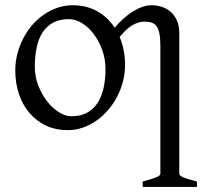

<svg xmlns="http://www.w3.org/2000/svg" viewBox="-20 -489 792 743"><path d="M388.2 -222.2Q388.2 -260.7 375.5 -295.7Q362.8 -330.6 342.8 -357.2Q322.8 -383.8 297.4 -399.4Q272 -415 247.1 -415Q210 -415 184.6 -400.9Q159.2 -386.7 143.8 -362.1Q128.4 -337.4 121.6 -303.7Q114.7 -270 114.7 -231Q114.7 -192.4 128.4 -157.5Q142.1 -122.6 162.8 -96.2Q183.6 -69.8 208.5 -54.4Q233.4 -39.1 255.9 -39.1Q290.5 -39.1 315.4 -52Q340.3 -64.9 356.4 -88.9Q372.6 -112.8 380.4 -146.5Q388.2 -180.2 388.2 -222.2ZM532.2 234.4V213.4Q567.4 204.1 584 197.3Q600.6 190.4 600.6 183.6V-309.1Q600.6 -338.9 597.2 -357.4Q593.8 -376 586.4 -386.7Q579.1 -397.5 567.1 -401.4Q555.2 -405.3 538.1 -405.3Q516.6 -405.3 493.7 -392.3Q470.7 -379.4 442.9 -346.2Q463.9 -296.9 463.9 -236.8Q463.9 -204.1 455.6 -172.9Q447.3 -141.6 432.6 -113.8Q418 -85.9 397.5 -62.3Q377 -38.6 352.3 -21.5Q327.6 -4.4 299.8 5.1Q272 14.6 242.2 14.6Q195.8 14.6 158.4 -2.9Q121.1 -20.5 94.5 -51.3Q67.9 -82 53.5 -124.5Q39.1 -167 39.1 -216.8Q39.1 -249 47.1 -280.3Q55.2 -311.5 69.6 -339.6Q84 -367.7 104.2 -391.4Q124.5 -415 149.2 -432.1Q173.8 -449.2 202.4 -459Q231 -468.8 261.2 -468.8Q314.5 -468.8 356 -445.6Q397.5 -422.4 423.8 -381.8Q460.4 -424.8 497.8 -446.8Q535.2 -468.8 565.9 -468.8Q586.9 -468.8 606.4 -462.4Q626 -456.1 640.9 -442.9Q655.8 -429.7 664.8 -409.4Q673.8 -389.2 673.8 -361.8V183.6Q673.8 190.4 688.7 197Q703.6 203.6 742.2 213.4V234.4Z"/></svg>

Font: Gentium Plus
Style: Regular
Weight: 400
Designer: J. Victor Gaultney, Annie Olsen, Iska Routamaa
Foundry: SIL International
Version: Version 1.510